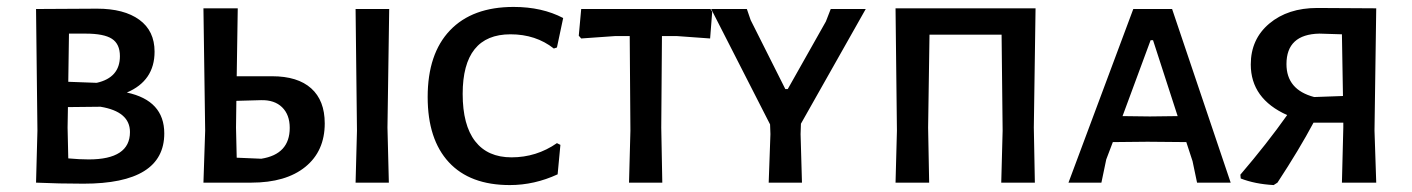

<svg xmlns="http://www.w3.org/2000/svg" viewBox="-20 -527 4075 554"><path d="M346 -260Q454 -237 454 -142Q454 3 221 3Q150 3 84 0L88 -150L84 -501L260 -502Q338 -502 382 -470Q426 -438 426 -378Q426 -294 346 -260ZM326 -365Q326 -400 303 -415Q280 -430 227 -430H179L177 -291L259 -288Q326 -303 326 -365ZM236 -67Q355 -67 355 -146Q355 -205 270 -219L176 -218L175 -159L177 -70Q209 -67 236 -67Z M765 -307Q839 -307 878 -272Q917 -237 917 -171Q917 -91 861 -45.5Q805 0 705 0H567L572 -150L567 -503H666L663 -307ZM1103 -501 1098 -159 1102 0H1006L1010 -150L1006 -501ZM734 -69Q816 -82 816 -158Q816 -196 794 -217.5Q772 -239 733 -238L662 -236L661 -159L663 -72Z M1462 -507Q1544 -507 1605 -475L1587 -390L1578 -387Q1526 -428 1453 -428Q1315 -428 1315 -256Q1315 -166 1351 -119.5Q1387 -73 1456 -73Q1528 -73 1587 -114L1597 -109L1589 -24Q1522 7 1451 7Q1336 7 1275 -59Q1214 -125 1214 -247Q1214 -372 1278.5 -439.5Q1343 -507 1462 -507Z M2030 -501 2035 -493 2029 -416 1932 -423H1890L1888 -159L1891 0H1795L1799 -150L1797 -423H1756L1657 -416L1650 -424L1657 -501Z M2291 -170 2290 -140 2294 0H2198L2203 -140L2202 -168L2032 -501H2135L2146 -469L2246 -270H2253L2363 -465L2377 -501H2478Z M2968 -503 2963 -159 2966 0H2869L2873 -150L2870 -427H2662L2658 -159L2661 0H2564L2568 -150L2564 -503Z M3362 -501 3531 0H3434L3421 -62L3403 -117L3291 -118L3191 -117L3172 -67L3158 0H3063L3250 -501ZM3298 -191 3378 -192 3307 -411H3300L3219 -192Z M3951 -503 3946 -150 3951 0H3852L3856 -159V-173H3770Q3729 -96 3666 0L3655 7Q3601 4 3560 -12L3559 -23Q3636 -113 3694 -195Q3589 -242 3589 -341Q3589 -414 3642.5 -459Q3696 -504 3781 -504ZM3772 -247 3855 -250 3852 -428 3787 -430Q3692 -428 3692 -342Q3692 -268 3772 -247Z"/></svg>

Font: Alegreya Sans SC Medium
Style: Regular
Weight: 500
Designer: Juan Pablo del Peral
Foundry: Huerta Tipografica
Version: Version 2.001;PS 002.001;hotconv 1.0.88;makeotf.lib2.5.64775